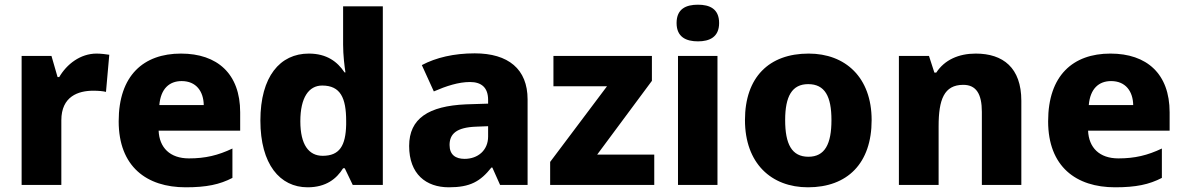

<svg xmlns="http://www.w3.org/2000/svg" viewBox="-20 -787 5039 817"><path d="M391 -559C322 -559 264 -514 232 -459H225L199 -549H72V0H241V-275C241 -377 313 -401 377 -401C400 -401 419 -399 431 -396L445 -554C433 -556 409 -559 391 -559Z M750 -559C591 -559 485 -466 485 -271C485 -78 604 10 770 10C859 10 915 -2 969 -30V-155C908 -126 854 -113 784 -113C703 -113 658 -159 655 -231H1002V-309C1002 -473 905 -559 750 -559ZM753 -442C815 -442 846 -398 847 -340H658C664 -410 701 -442 753 -442Z M1289 10C1367 10 1412 -26 1440 -71H1447L1481 0H1609V-760H1440V-597C1440 -553 1446 -503 1450 -479H1446C1416 -524 1371 -559 1294 -559C1172 -559 1088 -462 1088 -274C1088 -88 1171 10 1289 10ZM1353 -124C1294 -124 1258 -171 1258 -271C1258 -372 1294 -423 1351 -423C1429 -423 1453 -370 1453 -272V-257C1451 -167 1425 -124 1353 -124Z M2000 -560C1912 -560 1835 -542 1775 -510L1826 -398C1879 -421 1931 -438 1980 -438C2028 -438 2057 -415 2057 -362V-346L1963 -343C1804 -336 1721 -283 1721 -166C1721 -46 1793 10 1890 10C1981 10 2024 -15 2071 -74H2075L2108 0H2225V-364C2225 -493 2143 -560 2000 -560ZM2006 -248 2057 -250V-206C2057 -147 2013 -111 1957 -111C1919 -111 1893 -128 1893 -170C1893 -217 1922 -245 2006 -248Z M2764 0V-129H2521L2754 -443V-549H2335V-420H2563L2321 -98V0Z M2950 -767C2900 -767 2859 -750 2859 -689C2859 -629 2900 -611 2950 -611C2999 -611 3040 -629 3040 -689C3040 -750 2999 -767 2950 -767ZM3033 -549H2865V0H3033Z M3689 -276C3689 -458 3577 -559 3421 -559C3252 -559 3150 -458 3150 -276C3150 -92 3262 10 3418 10C3586 10 3689 -92 3689 -276ZM3321 -276C3321 -377 3350 -429 3419 -429C3490 -429 3518 -377 3518 -276C3518 -174 3490 -120 3420 -120C3349 -120 3321 -174 3321 -276Z M4132 -559C4059 -559 3999 -532 3964 -478H3956L3933 -549H3805V0H3974V-250C3974 -363 3997 -426 4079 -426C4134 -426 4158 -387 4158 -311V0H4326V-358C4326 -499 4248 -559 4132 -559Z M4705 -559C4546 -559 4440 -466 4440 -271C4440 -78 4559 10 4725 10C4814 10 4870 -2 4924 -30V-155C4863 -126 4809 -113 4739 -113C4658 -113 4613 -159 4610 -231H4957V-309C4957 -473 4860 -559 4705 -559ZM4708 -442C4770 -442 4801 -398 4802 -340H4613C4619 -410 4656 -442 4708 -442Z"/></svg>

Font: Noto Sans Arabic UI XBd
Style: Regular
Weight: 800
Designer: Monotype Design Team, Nadine Chahine and Nizar Qandah
Foundry: Monotype Imaging Inc.
Version: Version 2.010